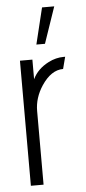

<svg xmlns="http://www.w3.org/2000/svg" viewBox="-53 -750 349 781"><g transform="rotate(-5 122.0 -359.5)"><path d="M113.3 -570.3 149.4 -718.8H199.2L148.4 -570.3ZM41 0V-510.7H91.8V-430.7Q111.3 -471.7 157.2 -495.1Q187.5 -510.7 219.7 -510.7H225.6L212.9 -461.9Q164.1 -461.9 125 -403.3Q92.8 -354.5 92.8 -300.8V0Z"/></g></svg>

Font: Post No Bills Jaffna
Style: Regular
Weight: 400
Designer: Kosala Senevirathne, Siva Puranthara, Lasantha Premarathna, Tharique Azeez
Foundry: Mooniak
Version: Version 1.220 ; ttfautohint (v1.6)